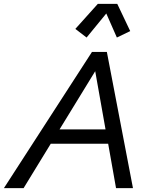

<svg xmlns="http://www.w3.org/2000/svg" viewBox="-72 -971 767 991"><path d="M-51.8 0 402.8 -703.1H479.5L614.3 0H526.9L486.3 -229H189.9L49.8 0ZM419.4 -603.5 235.4 -303.2H472.7ZM375 -777.3 316.9 -821.8 433.1 -951.2H533.2L600.1 -810.5L531.2 -777.3L476.6 -901.4Z"/></svg>

Font: Schibsted Grotesk
Style: Italic
Weight: 400
Italic angle: -12°
Designer: Bakken & Baeck AS, Henrik Kongsvoll
Foundry: Schibsted ASA
Version: Version 1.100; ttfautohint (v1.8.4.7-5d5b);gftools[0.9.25]